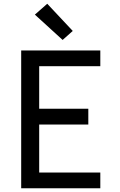

<svg xmlns="http://www.w3.org/2000/svg" viewBox="-20 -1004 640 1024"><path d="M93 0V-735H515V-651H189V-424H451V-340H189V-84H515V0ZM314 -791 166 -926 232 -984 368 -839Z"/></svg>

Font: Iosevka Medium Extended
Style: Regular
Weight: 500
Width: 7
Monospace: yes
Designer: Belleve Invis
Foundry: Belleve Invis
Version: Version 32.5.0; ttfautohint (v1.8.4)